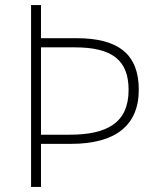

<svg xmlns="http://www.w3.org/2000/svg" viewBox="-20 -734 620 754"><path d="M525 -382C525 -520 446 -584 281 -584H141V-714H102V0H141V-169H258C432 -169 525 -240 525 -382ZM253 -205H141V-548H274C420 -548 485 -498 485 -381C485 -249 397 -205 253 -205Z"/></svg>

Font: Noto Sans Thai Looped ExtraLight
Style: Regular
Weight: 200
Designer: Sasikarn Vongin, Ben Mitchell
Foundry: The Fontpad Ltd
Version: Version 1.001